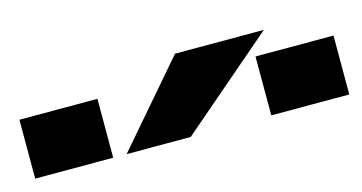

<svg xmlns="http://www.w3.org/2000/svg" viewBox="-35 -841 677 359"><g transform="rotate(-15 304.0 -662.0)"><path d="M151 -697V-583H0V-697ZM608 -697V-583H457V-697ZM177 -583 313 -741H485L301 -583Z"/></g></svg>

Font: Syne
Style: Bold
Weight: 700
Designer: Lucas Descroix
Foundry: Bonjour Monde
Version: Version 2.200